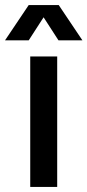

<svg xmlns="http://www.w3.org/2000/svg" viewBox="-61 -742 347 762"><path d="M59 0V-518H166V0ZM53 -722H172L266 -582H171L89 -709H135L53 -582H-41Z"/></svg>

Font: TikTok Sans 24pt Medium
Style: Regular
Weight: 500
Version: Version 4.000